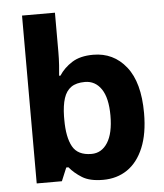

<svg xmlns="http://www.w3.org/2000/svg" viewBox="-54 -808 741 866"><g transform="rotate(-5 316.5 -375.0)"><path d="M227 -583Q227 -552 225 -522Q223 -492 221 -475H227Q249 -509 286 -532.5Q323 -556 382 -556Q474 -556 531 -484.5Q588 -413 588 -274Q588 -181 561.5 -117.5Q535 -54 488 -22Q441 10 378 10Q318 10 283.5 -11.5Q249 -33 227 -60H217L192 0H78V-760H227ZM334 -437Q295 -437 272 -421Q249 -405 238.5 -372.5Q228 -340 227 -291V-275Q227 -196 250.5 -153.5Q274 -111 336 -111Q382 -111 409 -153.5Q436 -196 436 -276Q436 -356 408.5 -396.5Q381 -437 334 -437Z"/></g></svg>

Font: Noto Sans Devanagari
Style: Regular
Weight: 400
Designer: Jelle Bosma - Monotype Design Team
Foundry: Monotype Imaging Inc.
Version: Version 2.003